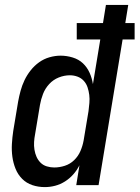

<svg xmlns="http://www.w3.org/2000/svg" viewBox="-20 -755 569 783"><path d="M163 8Q136 8 112 0Q88 -8 70.5 -25.5Q53 -43 43.5 -66.5Q34 -90 30.5 -115.5Q27 -141 28.5 -167.5Q30 -194 34 -221L54 -341Q58 -363 64 -385Q70 -407 80 -428Q90 -449 105 -468Q120 -487 139.5 -501Q159 -515 182 -521.5Q205 -528 227 -528Q252 -528 276.5 -520.5Q301 -513 318 -497Q335 -481 345 -459Q355 -437 359 -412L389 -594H293V-661H400L412 -735H503L491 -661H529V-594H480L382 0H291L304 -81Q294 -61 279 -44Q264 -27 245 -15Q226 -3 205 2.5Q184 8 163 8ZM201 -72Q223 -72 244.5 -79Q266 -86 282.5 -102Q299 -118 308 -139Q317 -160 321 -182L341 -302Q343 -318 344.5 -335Q346 -352 344 -368Q342 -384 337 -399Q332 -414 321.5 -425.5Q311 -437 296 -442.5Q281 -448 265 -448Q242 -448 219.5 -439Q197 -430 180.5 -412Q164 -394 155.5 -372Q147 -350 143 -327L123 -207Q120 -192 119 -176Q118 -160 120.5 -144.5Q123 -129 129 -115.5Q135 -102 145.5 -91.5Q156 -81 171 -76.5Q186 -72 201 -72Z"/></svg>

Font: Iosevka Term Curly Md Obl
Style: Regular
Weight: 500
Italic angle: -9°
Designer: Belleve Invis
Foundry: Belleve Invis
Version: Version 32.3.0